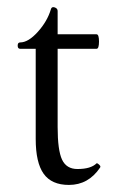

<svg xmlns="http://www.w3.org/2000/svg" viewBox="-20 -512 322 543"><path d="M175 11Q126 11 103.5 -20.5Q81 -52 81 -119V-374H37Q30 -374 30 -383Q30 -392 37 -392Q60 -392 87 -422Q114 -452 124 -486Q126 -494 135 -491Q143 -488 143 -481V-415H253Q260 -415 260 -394.5Q260 -374 253 -374H143V-153Q143 -87 155.5 -60.5Q168 -34 199 -34Q237 -34 253 -50Q254 -51 257 -49Q260 -47 262.5 -44Q265 -41 263 -38Q230 11 175 11Z"/></svg>

Font: Junicode Cond Light
Style: Regular
Weight: 300
Width: 3
Designer: Peter S. Baker
Version: Version 2.201